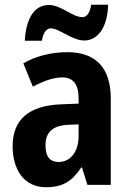

<svg xmlns="http://www.w3.org/2000/svg" viewBox="-20 -776 546 806"><path d="M84 -605H156C161 -641 177 -657 193 -657C229 -657 282 -606 334 -606C388 -606 431 -657 434 -756H363C357 -722 345 -704 326 -704C283 -704 238 -755 185 -755C114 -755 88 -680 84 -605ZM263 -557C194 -557 129 -540 78 -510L118 -412C164 -437 205 -451 242 -451C287 -451 310 -422 310 -363V-341L234 -338C103 -332 33 -276 33 -162C33 -65 80 10 173 10C245 10 283 -16 321 -73H324L347 0H445V-363C445 -492 381 -557 263 -557ZM266 -252 310 -254V-205C310 -137 274 -96 226 -96C191 -96 171 -117 171 -166C171 -219 199 -249 266 -252Z"/></svg>

Font: Noto Sans Armenian Condensed
Style: Regular
Weight: 400
Width: 3
Designer: Monotype Design Team
Foundry: Monotype Imaging Inc.
Version: Version 2.008